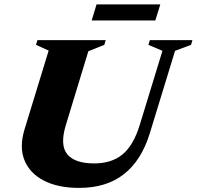

<svg xmlns="http://www.w3.org/2000/svg" viewBox="-20 -856 912 890"><path d="M285 -275.5Q257 -183 292 -140.8Q327 -98.5 416.5 -98.5Q497.5 -98.5 548.2 -140.5Q599 -182.5 628 -277.5L733 -620.5L668 -648L674.5 -670H872L865.5 -648L791.5 -620.5L674.5 -238.5Q636 -113 554.8 -49Q473.5 15 347 15Q248.5 15 183 -19Q117.5 -53 93.2 -113.8Q69 -174.5 93.5 -255.5L205.5 -621.5L147 -648L153.5 -670H470L463.5 -648L389.5 -618.5ZM405 -761 427.5 -835.5H723L700 -761Z"/></svg>

Font: Newsreader Text ExtraBold
Style: Italic
Weight: 800
Italic angle: -17°
Designer: Hugues Gentile
Foundry: Production Type
Version: Version 1.001